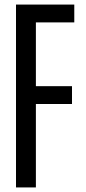

<svg xmlns="http://www.w3.org/2000/svg" viewBox="-20 -820 375 840"><path d="M50 0V-800H305V-722H137V-443H295V-365H137V0Z"/></svg>

Font: Big Shoulders Display SemiBold
Style: Regular
Weight: 600
Designer: Patric King
Foundry: XO Type Co
Version: Version 1.000; ttfautohint (v1.8.2)